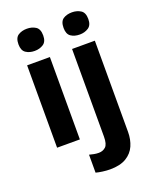

<svg xmlns="http://www.w3.org/2000/svg" viewBox="-179 -859 955 1196"><g transform="rotate(-20 298.5 -260.5)"><path d="M74 0V-546H225V0ZM150 -614Q116 -614 92 -630Q68 -646 68 -687Q68 -730 92 -745.5Q116 -761 150 -761Q183 -761 207.5 -745.5Q232 -730 232 -687Q232 -646 207.5 -630Q183 -614 150 -614ZM339 240Q316 240 290 236.5Q264 233 246 228V109Q262 113 276.5 116Q291 119 308 119Q335 119 353.5 102Q372 85 372 35V-546H523V59Q523 109 505 150Q487 191 446.5 215.5Q406 240 339 240ZM449 -614Q414 -614 390.5 -630Q367 -646 367 -687Q367 -730 390.5 -745.5Q414 -761 449 -761Q481 -761 506 -745.5Q531 -730 531 -687Q531 -646 506 -630Q481 -614 449 -614Z"/></g></svg>

Font: Noto Sans Symbols
Style: Bold
Weight: 700
Version: Version 2.002